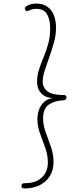

<svg xmlns="http://www.w3.org/2000/svg" viewBox="-20 -895 468 1083"><path d="M119 168Q109 168 105 164.5Q101 161 101 154Q101 146 106 142Q111 138 121 138Q180 139 215 107Q250 75 250 21Q250 -20 235.5 -60.5Q221 -101 206 -141.5Q191 -182 191 -223Q191 -248 199 -273Q207 -298 225.5 -317Q244 -336 277 -342Q235 -344 212 -369Q189 -394 189 -432Q189 -468 200 -502.5Q211 -537 226 -572.5Q241 -608 252 -648Q263 -688 263 -735Q263 -782 246 -813.5Q229 -845 185 -845Q169 -845 159.5 -842Q150 -839 139 -834Q131 -830 125.5 -835.5Q120 -841 120 -848Q120 -851 122.5 -854.5Q125 -858 129 -860Q142 -868 155.5 -871.5Q169 -875 185 -875Q220 -875 245 -858.5Q270 -842 283 -811.5Q296 -781 296 -738Q296 -698 284.5 -656Q273 -614 258.5 -574Q244 -534 232.5 -498.5Q221 -463 221 -435Q221 -401 247.5 -380Q274 -359 339 -359Q347 -359 351 -356Q355 -353 355 -345Q355 -337 350 -333.5Q345 -330 335 -329Q289 -327 256 -305.5Q223 -284 223 -225Q223 -190 237.5 -150Q252 -110 267 -67.5Q282 -25 282 18Q282 57 268 85.5Q254 114 230.5 132.5Q207 151 178 159.5Q149 168 119 168Z"/></svg>

Font: Playpen Sans Thin
Style: Regular
Weight: 250
Designer: Laura Meseguer, Veronika Burian, José Scaglione
Foundry: TypeTogether
Version: Version 1.001